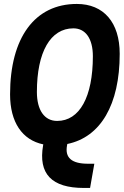

<svg xmlns="http://www.w3.org/2000/svg" viewBox="-20 -723 626 968"><path d="M402.8 224.6H434.1L455.6 102.5H423.8C340.8 102.5 306.6 71.8 317.9 10.7L319.3 2.9C486.8 -31.2 583.5 -194.8 583.5 -451.7C583.5 -609.9 502.9 -703.1 367.2 -703.1C155.8 -703.1 30.8 -533.7 30.8 -247.1C30.8 -106.9 91.8 -17.1 198.2 4.9L197.3 9.8C172.4 153.3 240.2 224.6 402.8 224.6ZM268.1 -113.3C204.1 -113.3 166 -167.5 166 -259.3C166 -460.9 234.4 -580.1 350.1 -580.1C411.6 -580.1 448.2 -527.8 448.2 -439.5C448.2 -234.4 381.3 -113.3 268.1 -113.3Z"/></svg>

Font: Cascadia Code NF
Style: Bold Italic
Weight: 700
Italic angle: -10°
Monospace: yes
Designer: Aaron Bell
Foundry: Saja Typeworks
Version: Version 2404.023